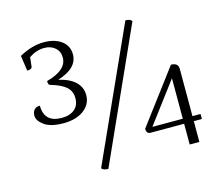

<svg xmlns="http://www.w3.org/2000/svg" viewBox="-96 -782 1072 921"><g transform="rotate(-15 440.0 -321.5)"><path d="M184 -255Q120 -255 88.5 -278Q57 -301 57 -326Q57 -344 66.5 -355Q76 -366 95 -366Q95 -282 182 -282Q222 -282 245.5 -301.5Q269 -321 269 -357Q269 -391 245.5 -412.5Q222 -434 170 -449Q163 -451 161 -456Q159 -461 159 -471Q261 -498 261 -561Q261 -591 240 -609.5Q219 -628 186 -628Q147 -628 110 -603L105 -557Q103 -544 80 -544L69 -620Q132 -655 191 -655Q246 -655 279 -630Q312 -605 312 -563Q312 -494 212 -463Q266 -451 294.5 -424Q323 -397 323 -358Q323 -312 284.5 -283.5Q246 -255 184 -255ZM334 12Q309 12 301 0L597 -655Q607 -655 615.5 -652.5Q624 -650 629 -643ZM741 0V-103H572Q554 -105 554 -128L753 -393Q789 -393 789 -363V-128H829V-103H789V0ZM590 -128H741V-329Z"/></g></svg>

Font: Petrona ExtraLight
Style: Regular
Weight: 200
Designer: Ringo R. Seeber
Foundry: Ringo R. Seeber
Version: Version 2.001; ttfautohint (v1.8.3)